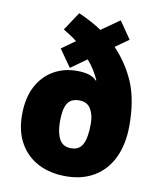

<svg xmlns="http://www.w3.org/2000/svg" viewBox="-86 -838 768 917"><g transform="rotate(10 297.5 -379.5)"><path d="M224 -768Q256 -754 284 -739Q312 -724 337 -707L425 -769L483 -685L418 -639Q483 -571 518 -487.5Q553 -404 553 -281Q553 -191 522 -125.5Q491 -60 433 -25Q375 10 295 10Q219 10 161.5 -19.5Q104 -49 71.5 -106Q39 -163 39 -243Q39 -325 68.5 -381Q98 -437 148.5 -466Q199 -495 261 -495Q332 -495 357 -465L360 -467Q349 -491 335.5 -513Q322 -535 302 -558L225 -503L166 -587L232 -634Q218 -645 200.5 -656.5Q183 -668 165 -679ZM297 -358Q256 -358 239.5 -330.5Q223 -303 223 -243Q223 -189 240 -157.5Q257 -126 297 -126Q337 -126 353.5 -158.5Q370 -191 370 -258Q370 -301 352.5 -329.5Q335 -358 297 -358Z"/></g></svg>

Font: Noto Sans SemiCondensed Black
Style: Regular
Weight: 900
Width: 4
Designer: Monotype Design Team
Foundry: Monotype Imaging Inc.
Version: Version 2.013; ttfautohint (v1.8.4.7-5d5b)